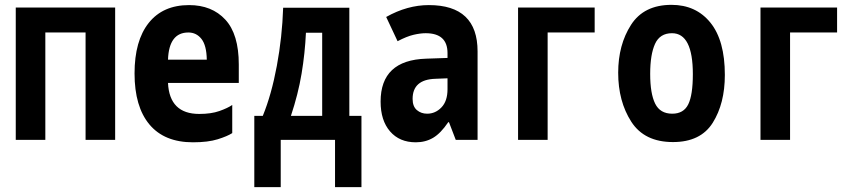

<svg xmlns="http://www.w3.org/2000/svg" viewBox="-20 -577 3540 792"><path d="M167 0V-443H333V0H455V-546H45V0Z M938 -28V-144Q919 -131 885 -119Q851 -107 802 -107Q679 -107 673 -235H965V-311Q965 -436 909.5 -496Q854 -556 760 -556Q652 -556 593.5 -482.5Q535 -409 535 -274Q535 -137 596.5 -63.5Q658 10 776 10Q838 10 878 -2.5Q918 -15 938 -28ZM757 -443Q790 -443 811 -416.5Q832 -390 833 -331H673Q677 -443 757 -443Z M1242 -442H1309V-99H1180Q1210 -189 1224 -273Q1238 -357 1242 -442ZM1138 195V0H1362V195H1471V-99H1421V-545H1148Q1144 -424 1122 -305.5Q1100 -187 1064 -99H1029V195Z M1682 -169Q1682 -249 1776 -252L1826 -254V-209Q1826 -160 1801 -134Q1776 -108 1742 -108Q1717 -108 1699.5 -123Q1682 -138 1682 -169ZM1829 -73H1832L1860 0H1950V-365Q1950 -556 1749 -556Q1660 -556 1573 -507L1620 -407Q1658 -427 1686 -433.5Q1714 -440 1736 -440Q1826 -440 1826 -358V-338L1738 -335Q1550 -329 1550 -158Q1550 -80 1589 -35Q1628 10 1695 10Q1735 10 1766.5 -8.5Q1798 -27 1829 -73Z M2239 0V-443H2433V-546H2117V0Z M2970 -268Q2970 -410 2910.5 -483.5Q2851 -557 2750 -557Q2636 -557 2583 -474.5Q2530 -392 2530 -277Q2530 -159 2584 -75Q2638 9 2756 9Q2870 9 2920 -70.5Q2970 -150 2970 -268ZM2662 -272Q2662 -352 2682 -396Q2702 -440 2752 -440Q2838 -440 2838 -271Q2838 -185 2819 -146.5Q2800 -108 2753 -108Q2703 -108 2682.5 -149.5Q2662 -191 2662 -272Z M3239 0V-443H3433V-546H3117V0Z"/></svg>

Font: Noto Sans Mono UI Condensed
Style: Bold
Weight: 700
Width: 3
Designer: Monotype Design team
Foundry: Monotype Imaging Inc.
Version: 1.000